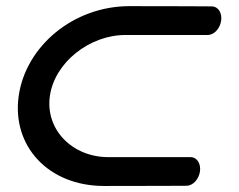

<svg xmlns="http://www.w3.org/2000/svg" viewBox="-20 -611 786 631"><path d="M41.4 -295.3C18.5 -132.3 137.3 0.2 322.5 0.2C484 0.2 592.6 -0.5 592.6 -0.5C615.3 -0.5 633.8 -23.4 637.2 -47.6C640.6 -71.8 628.6 -94.6 605.8 -94.6L335.8 -94.6C217.9 -94.6 128.4 -184.8 143.9 -295.3C159.4 -405.8 274.3 -496 392.2 -496C503.7 -496 662.2 -496 662.2 -496C685 -496 703.4 -518.8 706.8 -543C710.2 -566.8 698.8 -589.3 676.1 -590C674.7 -590.1 567.4 -590.8 405.5 -590.8C220.3 -590.8 64.3 -458.3 41.4 -295.3Z"/></svg>

Font: Hi.
Style: Black
Weight: 400
Designer: Mew Too, Robert Jablonski
Foundry: Cannot Into Space Fonts
Version: Version 1.996